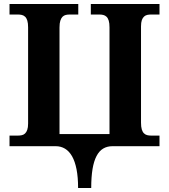

<svg xmlns="http://www.w3.org/2000/svg" viewBox="-20 -734 849 964"><path d="M780.8 -713.9V-661.1H738.8Q728.5 -661.1 719.5 -659.2Q710.4 -657.2 703.4 -650.9Q696.3 -644.5 692.1 -632.8Q688 -621.1 688 -601.1V-118.2Q688 -96.7 691.9 -84Q695.8 -71.3 702.9 -64.5Q710 -57.6 719.2 -55.4Q728.5 -53.2 738.8 -53.2H780.8V0H544.9Q518.1 0 498 12Q478 23.9 464.6 49.6Q451.2 75.2 444.6 114.7Q438 154.3 438 210H372.1Q372.1 155.8 364.3 116Q356.4 76.2 341.8 50.5Q327.1 24.9 306.4 12.5Q285.6 0 259.8 0H27.8V-53.2H69.8Q80.1 -53.2 89.4 -55.2Q98.6 -57.1 105.7 -63.7Q112.8 -70.3 116.9 -82.3Q121.1 -94.2 121.1 -113.8V-596.2Q121.1 -617.7 117.2 -630.4Q113.3 -643.1 106.2 -649.9Q99.1 -656.7 89.8 -658.9Q80.6 -661.1 69.8 -661.1H27.8V-713.9H373V-661.1H330.1Q319.3 -661.1 310.1 -658.9Q300.8 -656.7 293.9 -649.9Q287.1 -643.1 283 -630.4Q278.8 -617.7 278.8 -596.2V-61H529.8V-596.2Q529.8 -617.7 525.9 -630.4Q522 -643.1 514.9 -649.9Q507.8 -656.7 498.5 -658.9Q489.3 -661.1 479 -661.1H436V-713.9Z"/></svg>

Font: Droid Serif
Style: Bold
Weight: 700
Designer: Monotype Design team
Foundry: Monotype Imaging Inc.
Version: Version 1.03